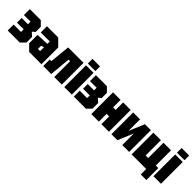

<svg xmlns="http://www.w3.org/2000/svg" viewBox="251 -2040 3494 3494"><g transform="rotate(45 1997.5 -293.0)"><path d="M415 -86 329 0H19V-152H209V-221H37V-341H199V-408H28V-560H311L397 -474V-340L343 -295L415 -231Z M459 -112V-328L701 -338V-400H469V-560H759L887 -432V0H571ZM645 -233V-152H701V-252Z M1411 -560V0H1217V-408H1177L1139 0H933V-168H975L1014 -560Z M1475 0V-560H1669V0ZM1475 -606V-726H1669V-606Z M2116 -86 2030 0H1720V-152H1910V-221H1738V-341H1900V-408H1729V-560H2012L2098 -474V-340L2044 -295L2116 -231Z M2170 0V-560H2364V-367H2430V-560H2624V0H2430V-200H2364V0Z M3144 0H2967V-298L2842 0H2688V-560H2865V-262L2990 -560H3144Z M3662 -560V-168H3727V140H3583V0H3208V-560H3402V-167H3468V-560Z M3769 0V-560H3963V0ZM3769 -606V-726H3963V-606Z"/></g></svg>

Font: Tektur Condensed ExtraBold
Style: Regular
Weight: 800
Width: 3
Designer: Adam Jagosz
Foundry: Adam Jagosz
Version: Version 1.005;gftools[0.9.30]